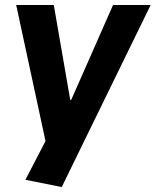

<svg xmlns="http://www.w3.org/2000/svg" viewBox="-20 -560 625 771"><path d="M82 162 191 -48 168 31 45 -540H196L262 -159H266L434 -540H585L228 191Z"/></svg>

Font: Pathway Extreme SemiCondensed
Style: Bold Italic
Weight: 700
Width: 4
Italic angle: -8°
Version: Version 1.001;gftools[0.9.26]